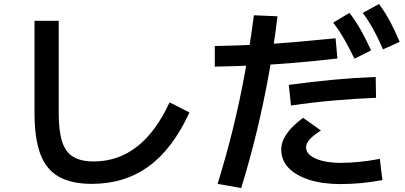

<svg xmlns="http://www.w3.org/2000/svg" viewBox="-20 -875 2040 968"><path d="M443 52Q340 52 276 15.5Q212 -21 183 -99.5Q154 -178 154 -306V-770H276V-306Q276 -215 293 -161.5Q310 -108 349 -84.5Q388 -61 452 -61Q575 -61 670.5 -135.5Q766 -210 835 -359L935 -308Q852 -126 730.5 -37Q609 52 443 52Z M1077 52Q1119 -83 1153.5 -222.5Q1188 -362 1214.5 -506.5Q1241 -651 1260 -798L1379 -793Q1362 -649 1335.5 -502Q1309 -355 1274 -210.5Q1239 -66 1196 73ZM1063 -643Q1169 -645 1267 -649.5Q1365 -654 1463.5 -662.5Q1562 -671 1672 -682L1681 -580Q1567 -567 1466.5 -558.5Q1366 -550 1267.5 -545.5Q1169 -541 1063 -539ZM1697 53Q1606 53 1539 31.5Q1472 10 1435 -28.5Q1398 -67 1398 -121Q1398 -161 1425 -200Q1452 -239 1508 -281L1598 -217Q1560 -193 1541.5 -172.5Q1523 -152 1523 -132Q1523 -109 1544.5 -91.5Q1566 -74 1605.5 -64Q1645 -54 1697 -54Q1744 -54 1793 -59Q1842 -64 1895 -74L1908 33Q1853 43 1802 48Q1751 53 1697 53ZM1436 -447Q1553 -463 1660.5 -473Q1768 -483 1874 -487L1876 -382Q1776 -378 1665.5 -368.5Q1555 -359 1447 -343ZM1767 -579Q1741 -633 1716 -676.5Q1691 -720 1660 -761L1742 -810Q1775 -767 1800.5 -721Q1826 -675 1851 -621ZM1911 -626Q1887 -682 1863 -725.5Q1839 -769 1809 -810L1891 -855Q1923 -811 1947.5 -765Q1972 -719 1995 -664Z"/></svg>

Font: M PLUS 2 Thin SemiBold
Style: Regular
Weight: 600
Version: Version 1.001